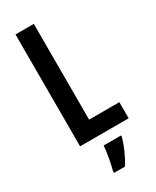

<svg xmlns="http://www.w3.org/2000/svg" viewBox="-235 -777 862 1061"><g transform="rotate(-30 196.5 -246.5)"><path d="M67 0H377V-103H184V-714H67ZM293 72V61H182C180 101 166 174 156 209V221H226C253 179 278 122 293 72Z"/></g></svg>

Font: Noto Sans Armenian ExtraCondensed SemiBold
Style: Regular
Weight: 600
Width: 2
Designer: Monotype Design Team
Foundry: Monotype Imaging Inc.
Version: Version 2.008